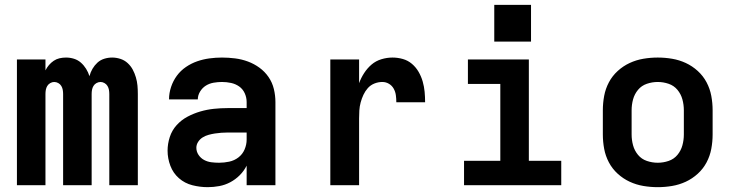

<svg xmlns="http://www.w3.org/2000/svg" viewBox="-20 -766 3040 794"><path d="M50 0V-520H168V-475Q174 -487 182.5 -497Q191 -507 202 -514.5Q213 -522 226 -525Q239 -528 253 -528Q253 -528 253 -528Q253 -528 253 -528Q270 -528 286 -523Q302 -518 314.5 -507Q327 -496 336 -481.5Q345 -467 350 -451Q354 -467 362.5 -481.5Q371 -496 383 -507Q395 -518 411 -523Q427 -528 444 -528Q461 -528 478 -522.5Q495 -517 508 -505Q521 -493 529 -478Q537 -463 542 -446Q547 -429 548.5 -412Q550 -395 550 -377V0H432V-377Q432 -386 430.5 -394.5Q429 -403 424.5 -410.5Q420 -418 412 -422.5Q404 -427 396 -427Q387 -427 379 -422.5Q371 -418 366.5 -410.5Q362 -403 360.5 -394.5Q359 -386 359 -377V0H241V-377Q241 -386 239.5 -394.5Q238 -403 233.5 -410.5Q229 -418 221 -422.5Q213 -427 204 -427Q196 -427 188 -422.5Q180 -418 175.5 -410.5Q171 -403 169.5 -394.5Q168 -386 168 -377V0Z M839 8Q807 8 775.5 0Q744 -8 720 -29Q696 -50 684.5 -80.5Q673 -111 673 -143Q673 -171 682 -199Q691 -227 710.5 -248.5Q730 -270 755.5 -283.5Q781 -297 808.5 -305Q836 -313 864.5 -316Q893 -319 922 -319H1000V-344Q1000 -363 992 -380.5Q984 -398 969 -408.5Q954 -419 935.5 -423Q917 -427 898 -427Q881 -427 863.5 -424Q846 -421 831.5 -412Q817 -403 807.5 -387.5Q798 -372 798 -355H679Q679 -381 687.5 -406.5Q696 -432 711.5 -453Q727 -474 749 -489Q771 -504 795.5 -512.5Q820 -521 846 -524.5Q872 -528 898 -528Q925 -528 952.5 -524.5Q980 -521 1005.5 -511.5Q1031 -502 1053 -486Q1075 -470 1090.5 -447.5Q1106 -425 1112.5 -398Q1119 -371 1119 -344V0H1000V-81Q989 -59 971.5 -41.5Q954 -24 932.5 -12.5Q911 -1 887 3.5Q863 8 839 8ZM886 -93Q907 -93 928 -97.5Q949 -102 966 -115Q983 -128 991.5 -148Q1000 -168 1000 -189V-218H922Q909 -218 895.5 -217Q882 -216 869 -214Q856 -212 843 -208.5Q830 -205 818.5 -198Q807 -191 799.5 -179.5Q792 -168 792 -155Q792 -139 801 -125.5Q810 -112 824 -104.5Q838 -97 854 -95Q870 -93 886 -93Z M1346 0V-520H1465V-422Q1473 -444 1486 -464Q1499 -484 1516.5 -499Q1534 -514 1557 -521Q1580 -528 1603 -528Q1625 -528 1646 -522Q1667 -516 1683.5 -502Q1700 -488 1711 -469Q1722 -450 1728 -429Q1734 -408 1736 -386.5Q1738 -365 1738 -343H1619Q1619 -358 1617 -372.5Q1615 -387 1608 -399.5Q1601 -412 1588.5 -419.5Q1576 -427 1561 -427Q1544 -427 1528 -420.5Q1512 -414 1501 -401.5Q1490 -389 1483 -374Q1476 -359 1471.5 -342.5Q1467 -326 1466 -309Q1465 -292 1465 -276V0Z M1899 0V-101H2049V-419H1915V-520H2167V-101H2301V0ZM2176 -594H2024V-746H2176Z M2700 8Q2670 8 2640.5 3Q2611 -2 2584 -14.5Q2557 -27 2534.5 -47.5Q2512 -68 2498 -94.5Q2484 -121 2478.5 -150.5Q2473 -180 2473 -210V-310Q2473 -340 2478.5 -369.5Q2484 -399 2498 -425.5Q2512 -452 2534.5 -472.5Q2557 -493 2584 -505.5Q2611 -518 2640.5 -523Q2670 -528 2700 -528Q2730 -528 2759.5 -523Q2789 -518 2816 -505.5Q2843 -493 2865.5 -472.5Q2888 -452 2902 -425.5Q2916 -399 2921.5 -369.5Q2927 -340 2927 -310V-210Q2927 -180 2921.5 -150.5Q2916 -121 2902 -94.5Q2888 -68 2865.5 -47.5Q2843 -27 2816 -14.5Q2789 -2 2759.5 3Q2730 8 2700 8ZM2700 -93Q2723 -93 2745 -100.5Q2767 -108 2781.5 -125.5Q2796 -143 2802 -165Q2808 -187 2808 -210V-310Q2808 -333 2802 -355Q2796 -377 2781.5 -394.5Q2767 -412 2745 -419.5Q2723 -427 2700 -427Q2677 -427 2655 -419.5Q2633 -412 2618.5 -394.5Q2604 -377 2598 -355Q2592 -333 2592 -310V-210Q2592 -187 2598 -165Q2604 -143 2618.5 -125.5Q2633 -108 2655 -100.5Q2677 -93 2700 -93Z"/></svg>

Font: Iosevka SS04 Extended
Style: Bold
Weight: 700
Width: 7
Monospace: yes
Designer: Belleve Invis
Foundry: Belleve Invis
Version: Version 19.0.0; ttfautohint (v1.8.4)